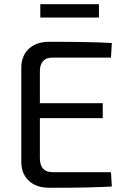

<svg xmlns="http://www.w3.org/2000/svg" viewBox="-20 -889 600 910"><path d="M449 -806H171V-869H449ZM506 -73 510 -5Q418 1 214 1Q153 1 117.5 -31.5Q82 -64 81 -119V-571Q82 -626 117.5 -658.5Q153 -691 214 -691Q418 -691 510 -685L506 -616H229Q169 -616 169 -550V-400H467V-329H169V-140Q169 -73 229 -73Z"/></svg>

Font: Exo 2
Style: Regular
Weight: 400
Designer: Natanael Gama
Version: Version 1.001;PS 001.001;hotconv 1.0.70;makeotf.lib2.5.58329